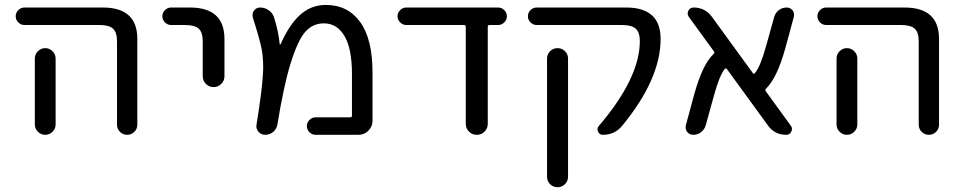

<svg xmlns="http://www.w3.org/2000/svg" viewBox="-20 -578 3967 794"><path d="M81.1 -474.6Q66.4 -474.6 55.7 -485.4Q44.9 -496.1 44.9 -510.7Q44.9 -525.4 55.7 -536.1Q66.4 -546.9 81.1 -546.9H405.3Q547.9 -546.9 547.9 -417V-62.5Q547.9 -44.9 535.6 -32.7Q523.4 -20.5 505.9 -20.5Q488.3 -20.5 476.1 -32.7Q463.9 -44.9 463.9 -62.5V-407.2Q463.9 -444.3 447.3 -459.5Q430.7 -474.6 390.6 -474.6ZM210 -335.9V-99.6V-63.5Q210 -45.9 197.3 -33.2Q184.6 -20.5 167 -20.5Q149.4 -20.5 136.7 -33.2Q124 -45.9 124 -63.5V-99.6V-335.9Q124 -353.5 136.7 -366.2Q149.4 -378.9 167 -378.9Q184.6 -378.9 197.3 -366.2Q210 -353.5 210 -335.9Z M687.5 -474.6Q672.9 -474.6 662.1 -485.4Q651.4 -496.1 651.4 -510.7Q651.4 -525.4 662.1 -536.1Q672.9 -546.9 687.5 -546.9H765.6Q908.2 -546.9 908.2 -417V-262.7Q908.2 -244.1 895 -231Q881.8 -217.8 863.3 -217.8Q844.7 -217.8 831.5 -231Q818.4 -244.1 818.4 -262.7V-407.2Q818.4 -444.3 801.8 -459.5Q785.2 -474.6 744.1 -474.6Z M1285.2 -20.5Q1270.5 -20.5 1259.8 -31.2Q1249 -42 1249 -56.6Q1249 -71.3 1259.8 -82Q1270.5 -92.8 1285.2 -92.8H1427.7Q1435.5 -92.8 1435.5 -99.6V-272.5Q1435.5 -376 1404.8 -428.7Q1374 -481.4 1319.3 -481.4Q1274.4 -481.4 1243.2 -447.3Q1211.9 -413.1 1180.7 -312.5Q1153.3 -222.7 1127 -62.5Q1124 -44.9 1109.9 -32.7Q1095.7 -20.5 1077.1 -20.5Q1060.5 -20.5 1048.8 -33.2Q1040 -43.9 1040 -56.6Q1040 -59.6 1041 -63.5Q1063.5 -204.1 1066.4 -259.8Q1068.4 -280.3 1068.4 -298.8Q1068.4 -338.9 1062.5 -373Q1054.7 -414.1 1025.4 -505.9Q1024.4 -510.7 1024.4 -515.6Q1024.4 -525.4 1030.3 -534.2Q1040 -546.9 1055.7 -546.9Q1075.2 -546.9 1091.3 -535.6Q1107.4 -524.4 1113.3 -505.9Q1131.8 -447.3 1136.7 -395.5Q1136.7 -394.5 1138.2 -394Q1139.6 -393.6 1140.6 -395.5Q1173.8 -470.7 1214.8 -510.7Q1262.7 -557.6 1327.1 -557.6Q1418 -557.6 1469.2 -487.3Q1520.5 -417 1520.5 -278.3V-78.1Q1520.5 -54.7 1503.4 -37.6Q1486.3 -20.5 1462.9 -20.5Z M1997.1 -66.4Q1997.1 -46.9 1983.9 -33.7Q1970.7 -20.5 1951.7 -20.5Q1932.6 -20.5 1919.4 -33.7Q1906.2 -46.9 1906.2 -66.4V-466.8Q1906.2 -474.6 1898.4 -474.6H1660.2Q1645.5 -474.6 1634.8 -485.4Q1624 -496.1 1624 -510.7Q1624 -525.4 1634.8 -536.1Q1645.5 -546.9 1660.2 -546.9H2040Q2054.7 -546.9 2065.4 -536.1Q2076.2 -525.4 2076.2 -510.7Q2076.2 -496.1 2065.4 -485.4Q2054.7 -474.6 2040 -474.6H2003.9Q1997.1 -474.6 1997.1 -466.8Z M2569.3 -546.9Q2711.9 -546.9 2711.9 -417Q2711.9 -251 2552.7 -57.6Q2522.5 -20.5 2472.7 -20.5Q2459 -20.5 2453.1 -33.7Q2447.3 -46.9 2456.1 -56.6Q2626 -255.9 2626 -408.2Q2626 -444.3 2608.9 -459.5Q2591.8 -474.6 2551.8 -474.6H2199.2Q2184.6 -474.6 2173.8 -485.4Q2163.1 -496.1 2163.1 -510.7Q2163.1 -525.4 2173.8 -536.1Q2184.6 -546.9 2199.2 -546.9ZM2242.2 152.3V-335.9Q2242.2 -353.5 2254.9 -366.2Q2267.6 -378.9 2285.6 -378.9Q2303.7 -378.9 2316.4 -366.2Q2329.1 -353.5 2329.1 -335.9V152.3Q2329.1 170.9 2316.4 183.6Q2303.7 196.3 2285.6 196.3Q2267.6 196.3 2254.9 183.6Q2242.2 170.9 2242.2 152.3Z M3250 -58.6Q3258.8 -46.9 3252.4 -33.7Q3246.1 -20.5 3231.4 -20.5Q3183.6 -20.5 3156.2 -58.6L2986.3 -292Q2982.4 -297.9 2977.5 -293Q2955.1 -266.6 2931.6 -179.7L2898.4 -59.6Q2893.6 -43 2879.4 -31.7Q2865.2 -20.5 2846.7 -20.5Q2831.1 -20.5 2821.3 -33.2Q2815.4 -41 2815.4 -51.8Q2815.4 -55.7 2816.4 -60.5L2851.6 -190.4Q2885.7 -312.5 2930.7 -354.5Q2936.5 -359.4 2932.6 -365.2L2828.1 -508.8Q2820.3 -520.5 2826.7 -533.7Q2833 -546.9 2848.6 -546.9Q2895.5 -546.9 2923.8 -508.8L3092.8 -276.4Q3096.7 -270.5 3101.6 -275.4Q3124 -300.8 3148.4 -388.7L3181.6 -507.8Q3186.5 -525.4 3200.7 -536.1Q3214.8 -546.9 3233.4 -546.9Q3248 -546.9 3257.8 -535.2Q3263.7 -526.4 3263.7 -516.6Q3263.7 -512.7 3262.7 -507.8L3227.5 -377.9Q3193.4 -255.9 3148.4 -211.9Q3142.6 -207 3146.5 -201.2Z M3396.5 -474.6Q3381.8 -474.6 3371.1 -485.4Q3360.4 -496.1 3360.4 -510.7Q3360.4 -525.4 3371.1 -536.1Q3381.8 -546.9 3396.5 -546.9H3720.7Q3863.3 -546.9 3863.3 -417V-62.5Q3863.3 -44.9 3851.1 -32.7Q3838.9 -20.5 3821.3 -20.5Q3803.7 -20.5 3791.5 -32.7Q3779.3 -44.9 3779.3 -62.5V-407.2Q3779.3 -444.3 3762.7 -459.5Q3746.1 -474.6 3706.1 -474.6ZM3525.4 -335.9V-99.6V-63.5Q3525.4 -45.9 3512.7 -33.2Q3500 -20.5 3482.4 -20.5Q3464.8 -20.5 3452.1 -33.2Q3439.5 -45.9 3439.5 -63.5V-99.6V-335.9Q3439.5 -353.5 3452.1 -366.2Q3464.8 -378.9 3482.4 -378.9Q3500 -378.9 3512.7 -366.2Q3525.4 -353.5 3525.4 -335.9Z"/></svg>

Font: Gen Jyuu Gothic P Regular
Style: Regular
Weight: 400
Designer: [Source Han Sans]
Ryoko NISHIZUKA  (kana & ideographs); Paul D. Hunt (Latin, Greek & Cyrillic); Wenlong ZHANG  (bopomofo
Version: Version 1.002.20150607